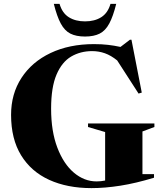

<svg xmlns="http://www.w3.org/2000/svg" viewBox="-20 -955 839 988"><path d="M713 -59H772.5V-40.5Q679 -12 599.5 0.5Q520 13 450.5 13Q326.5 13 233.2 -29.5Q140 -72 88.5 -156Q37 -240 37 -364Q37 -472 90.5 -554.2Q144 -636.5 240.2 -682.2Q336.5 -728 463.5 -728Q503.5 -728 535.8 -724.2Q568 -720.5 600 -713.5L648.5 -750.5H656.5L709.5 -478.5L693 -473.5L583 -644Q551.5 -669.5 520 -680.8Q488.5 -692 454 -692Q394 -692 346.2 -664Q298.5 -636 270.8 -571Q243 -506 243 -395.5Q243 -279.5 275 -195.5Q307 -111.5 360.2 -66.5Q413.5 -21.5 477 -21.5Q499.5 -21.5 521 -26V-275.5L433 -301.5V-319.5H774.5V-301.5L713 -278.5ZM417.5 -845Q467 -845 501 -866.5Q535 -888 548.5 -935H578Q562 -870.5 542.2 -833.8Q522.5 -797 492.8 -782Q463 -767 417.5 -767Q372 -767 342.2 -782Q312.5 -797 292.8 -833.8Q273 -870.5 257 -935H286.5Q300 -888 334 -866.5Q368 -845 417.5 -845Z"/></svg>

Font: Newsreader 72pt
Style: Bold
Weight: 700
Designer: Hugues Gentile
Foundry: Production Type
Version: Version 1.003; ttfautohint (v1.8.3)